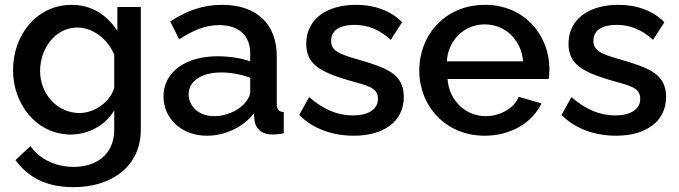

<svg xmlns="http://www.w3.org/2000/svg" viewBox="-20 -552 2810 795"><path d="M34 -261C34 -120 132 5 273 5C345 5 416 -32 453 -95V-15C453 91 375 139 285 139C213 139 146 109 106 53L44 111C96 181 169 223 285 223C443 223 563 136 563 -15V-523H466V-424C425 -488 361 -532 277 -532C134 -532 34 -410 34 -261ZM453 -188C437 -133 375 -84 309 -84C217 -84 146 -163 146 -258C146 -348 206 -438 301 -438C363 -438 427 -391 453 -325Z M657 -153C657 -61 732 10 837 10C909 10 985 -23 1031 -82L1034 -52C1038 -22 1061 5 1108 5C1119 5 1134 4 1155 0V-88C1134 -89 1126 -99 1126 -124V-319C1126 -455 1040 -532 900 -532C823 -532 754 -509 685 -463L722 -389C780 -427 830 -448 888 -448C970 -448 1016 -404 1016 -331V-298C978 -312 926 -319 880 -319C748 -319 657 -253 657 -153ZM990 -121C962 -92 915 -71 868 -71C798 -71 761 -116 761 -162C761 -217 816 -252 896 -252C935 -252 979 -244 1016 -230V-170C1016 -157 1006 -137 990 -121Z M1445 10C1570 10 1652 -50 1652 -151C1652 -247 1579 -272 1458 -307C1387 -328 1351 -340 1351 -383C1351 -434 1399 -449 1448 -449C1504 -449 1552 -429 1598 -387L1645 -460C1596 -509 1530 -532 1454 -532C1332 -532 1248 -472 1248 -371C1248 -286 1306 -255 1418 -221C1497 -198 1545 -192 1545 -143C1545 -98 1503 -74 1441 -74C1380 -74 1321 -97 1260 -150L1219 -76C1275 -19 1357 10 1445 10Z M1987 10C2097 10 2186 -46 2222 -124L2128 -151C2108 -103 2050 -71 1991 -71C1910 -71 1840 -133 1833 -225H2252C2253 -234 2255 -249 2255 -265C2255 -406 2152 -532 1988 -532C1824 -532 1716 -408 1716 -260C1716 -114 1824 10 1987 10ZM1830 -298C1836 -388 1904 -451 1987 -451C2071 -451 2138 -389 2146 -298Z M2531 10C2656 10 2738 -50 2738 -151C2738 -247 2665 -272 2544 -307C2473 -328 2437 -340 2437 -383C2437 -434 2485 -449 2534 -449C2590 -449 2638 -429 2684 -387L2731 -460C2682 -509 2616 -532 2540 -532C2418 -532 2334 -472 2334 -371C2334 -286 2392 -255 2504 -221C2583 -198 2631 -192 2631 -143C2631 -98 2589 -74 2527 -74C2466 -74 2407 -97 2346 -150L2305 -76C2361 -19 2443 10 2531 10Z"/></svg>

Font: FIGSv2-sans-serif SemiBold
Style: Regular
Weight: 600
Designer: Matt McInerney, Pablo Impallari, Rodrigo Fuenzalida,Mirko Velimirovic
Foundry: Matt McInerney, Pablo Impallari, Rodrigo Fuenzalida
Version: Version 4.021;hotconv 1.0.109;makeotfexe 2.5.65596